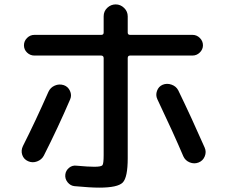

<svg xmlns="http://www.w3.org/2000/svg" viewBox="-20 -820 1040 880"><path d="M412.1 -55.7Q444.3 -55.7 449.7 -63Q455.1 -70.3 455.1 -109.4V-553.7Q455.1 -564.5 444.3 -565.4H137.7Q118.2 -565.4 104 -579.1Q89.8 -592.8 89.8 -612.3Q89.8 -631.8 104 -646Q118.2 -660.2 137.7 -660.2H444.3Q455.1 -660.2 455.1 -670.9V-745.1Q455.1 -768.6 471.7 -784.2Q488.3 -799.8 510.3 -799.8Q532.2 -799.8 548.8 -783.7Q565.4 -767.6 565.4 -745.1V-670.9Q565.4 -660.2 576.2 -660.2H862.3Q881.8 -660.2 896 -646Q910.2 -631.8 910.2 -612.3Q910.2 -593.8 896 -579.6Q881.8 -565.4 862.3 -565.4H576.2Q565.4 -565.4 565.4 -553.7V-94.7Q565.4 -6.8 542.5 16.6Q519.5 40 434.6 40Q393.6 40 321.3 33.2Q302.7 31.2 290 15.6Q277.3 0 279.3 -19.5Q281.2 -38.1 296.4 -50.8Q311.5 -63.5 332 -60.5Q383.8 -55.7 412.1 -55.7ZM85 -150.4Q142.6 -264.6 202.1 -399.4Q210.9 -418.9 231 -427.7Q251 -436.5 272.5 -429.7Q292 -422.9 300.8 -403.3Q309.6 -383.8 301.8 -365.2Q246.1 -235.4 180.7 -106.4Q170.9 -87.9 149.9 -80.1Q128.9 -72.3 108.9 -81.1Q88.9 -89.8 82 -109.9Q75.2 -129.9 85 -150.4ZM796.9 -406.2Q858.4 -279.3 918 -143.6Q926.8 -124 918.5 -103.5Q910.2 -83 890.1 -75.2Q870.1 -67.4 849.6 -75.7Q829.1 -84 820.3 -103.5Q776.4 -207 701.2 -365.2Q692.4 -383.8 699.7 -403.8Q707 -423.8 725.6 -431.6Q745.1 -439.5 766.1 -432.1Q787.1 -424.8 796.9 -406.2Z"/></svg>

Font: Rounded-X Mgen+ 1mn medium
Style: Regular
Weight: 500
Designer: [Source Han Sans]
Ryoko NISHIZUKA  (kana & ideographs); Paul D. Hunt (Latin, Greek & Cyrillic); Wenlong ZHANG  (bopomofo
Version: Version 1.059.20150602